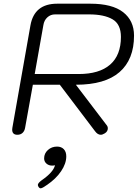

<svg xmlns="http://www.w3.org/2000/svg" viewBox="-20 -720 761 1040"><path d="M145 -583Q166 -700 290 -700H469Q588 -700 647 -654Q706 -608 706 -527Q706 -398 627.5 -329.5Q549 -261 391 -261L557 -43Q564 -35 564 -25Q564 -8 548 2Q535 10 526 10Q509 10 495 -9L304 -261H158L116 -28Q113 -10 102 0Q91 10 74 10Q46 10 46 -18Q46 -25 47 -28ZM406 -319Q518 -319 576.5 -370Q635 -421 635 -520Q635 -589 589.5 -615.5Q544 -642 463 -642H278Q254 -642 236.5 -626Q219 -610 215 -584L168 -319ZM185 282Q185 272 205 257Q269 213 278 175Q273 177 262 177Q244 177 231.5 166Q219 155 219 138Q219 111 239.5 92.5Q260 74 289 74Q312 74 325.5 88Q339 102 339 127Q339 166 311 207.5Q283 249 234 282Q223 290 214 295Q205 300 200 300Q194 300 189 293Q185 285 185 282Z"/></svg>

Font: Kodchasan Light
Style: Italic
Weight: 300
Italic angle: -10°
Version: Version 1.000; ttfautohint (v1.6)